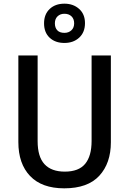

<svg xmlns="http://www.w3.org/2000/svg" viewBox="-20 -1016 704 1046"><path d="M584 -241Q584 -127 521 -58.5Q458 10 330 10Q208 10 144 -57Q80 -124 80 -242V-714H185V-247Q185 -162 222.5 -121.5Q260 -81 333 -81Q409 -81 444 -123.5Q479 -166 479 -248V-714H584ZM331 -782Q281 -782 250.5 -810.5Q220 -839 220 -889Q220 -938 250.5 -967Q281 -996 331 -996Q379 -996 411 -967.5Q443 -939 443 -890Q443 -840 411.5 -811Q380 -782 331 -782ZM331 -837Q354 -837 369 -851Q384 -865 384 -889Q384 -913 369.5 -927Q355 -941 331 -941Q308 -941 293.5 -927Q279 -913 279 -889Q279 -865 292 -851Q305 -837 331 -837Z"/></svg>

Font: Noto Sans Tamil SemiCondensed Medium
Style: Regular
Weight: 500
Width: 4
Designer: Jelle Bosma - Monotype Design Team
Foundry: Monotype Imaging Inc.
Version: Version 2.004; ttfautohint (v1.8.4.7-5d5b)